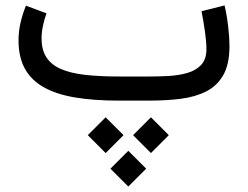

<svg xmlns="http://www.w3.org/2000/svg" viewBox="-20 -371 915 708"><path d="M453.1 185.1 387.2 251 453.1 316.9 519 251ZM536.6 61.5 470.7 127.4 536.6 193.4 602.5 127.4ZM369.6 61.5 303.7 127.4 369.6 193.4 435.5 127.4ZM531.2 0Q593.8 0 647.2 -6.8Q700.7 -13.7 741 -34.2Q781.2 -54.7 803.7 -94.7Q826.2 -134.8 826.2 -201.2Q826.2 -231.4 821.5 -272.2Q816.9 -313 808.1 -351.1L723.1 -329.6Q730.5 -292.5 735.8 -254.6Q741.2 -216.8 741.2 -189.5Q741.2 -151.9 721.2 -131.1Q701.2 -110.4 669.4 -101.6Q637.7 -92.8 601.3 -90.8Q564.9 -88.9 531.7 -88.9H417.5Q346.7 -88.9 293.5 -95Q240.2 -101.1 204.8 -116.5Q169.4 -131.8 151.4 -159.2Q133.3 -186.5 133.3 -229.5Q133.3 -251.5 138.4 -275.9Q143.6 -300.3 151.4 -321.8L75.7 -350.1Q63.5 -320.3 55.9 -288.1Q48.3 -255.9 48.3 -222.2Q48.3 -160.6 71.5 -118.2Q94.7 -75.7 140.9 -49.6Q187 -23.4 256.1 -11.7Q325.2 0 417.5 0Z"/></svg>

Font: Vazirmatn NL
Style: Regular
Weight: 400
Designer: Saber Rastikerdar
Foundry: Saber Rastikerdar
Version: Version 33.003